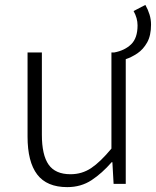

<svg xmlns="http://www.w3.org/2000/svg" viewBox="-20 -746 633 779"><path d="M490.2 -505.9V0H440.9L436 -87.9H433.1Q394 -43 351.3 -14.9Q308.6 13.2 252.9 13.2Q169.9 13.2 130.9 -38.1Q91.8 -89.4 91.8 -191.9V-533.2H149.9V-199.2Q149.9 -117.2 177.2 -78.1Q204.6 -39.1 266.1 -39.1Q312.5 -39.1 349.9 -64Q387.2 -88.9 432.1 -143.1V-533.2H443.8Q485.8 -541 512 -566.2Q538.1 -591.3 538.1 -643.1Q538.1 -672.4 522 -701.2L569.8 -726.1Q580.6 -707 586.7 -687Q592.8 -667 592.8 -646Q592.8 -601.6 576.9 -573.5Q561 -545.4 537.4 -529.5Q513.7 -513.7 490.2 -505.9Z"/></svg>

Font: Source Han Sans CN Light
Style: Regular
Weight: 300
Designer: Ryoko NISHIZUKA  (kana, bopomofo & ideographs); Paul D. Hunt (Latin, Greek & Cyrillic); Sandoll Communications , Soo-you
Foundry: Adobe
Version: Version 2.000;hotconv 1.0.107;makeotfexe 2.5.65593